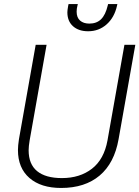

<svg xmlns="http://www.w3.org/2000/svg" viewBox="-20 -922 691 952"><path d="M69 -178Q69 -200 74 -232L157 -700H211L127 -226Q122 -196 122 -177Q122 -108 164 -73.5Q206 -39 287 -39Q376 -39 436 -85.5Q496 -132 513 -226L597 -700H651L568 -232Q547 -113 474 -51.5Q401 10 283 10Q183 10 126 -39.5Q69 -89 69 -178ZM314 -861Q314 -871 318 -893L320 -902H366L364 -894Q360 -879 360 -864Q360 -835 377 -820Q394 -805 423 -805Q459 -805 481 -826.5Q503 -848 514 -894L516 -902H562L560 -893Q547 -835 508.5 -801Q470 -767 417 -767Q370 -767 342 -792Q314 -817 314 -861Z"/></svg>

Font: Niramit ExtraLight
Style: Italic
Weight: 200
Italic angle: -10°
Designer: Katatrad Aksorn Co.,Ltd.
Foundry: Cadson Demak Co.,Ltd.
Version: Version 1.000; ttfautohint (v1.6)